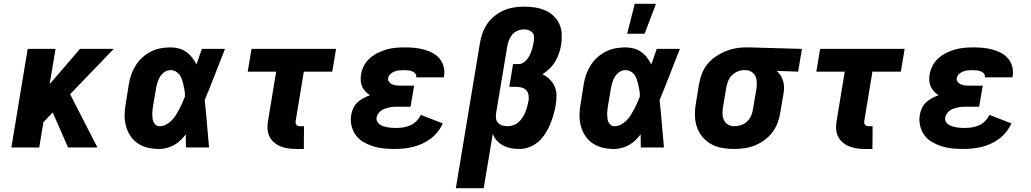

<svg xmlns="http://www.w3.org/2000/svg" viewBox="-20 -778 5440 1013"><path d="M339 0 258 -185 209 -133 187 0H40L126 -520H273L242 -334L402 -520H580L350 -281L494 0Z M821 8Q790 8 761 1.5Q732 -5 708 -21Q684 -37 668 -61Q652 -85 644.5 -114Q637 -143 637.5 -173.5Q638 -204 644 -235L660 -335Q664 -361 673 -386Q682 -411 697 -434.5Q712 -458 733 -476.5Q754 -495 778.5 -507Q803 -519 829 -523.5Q855 -528 880 -528Q903 -528 924.5 -522Q946 -516 963.5 -503.5Q981 -491 994 -474Q1007 -457 1016 -438Q1024 -458 1030.5 -478.5Q1037 -499 1045 -520H1167Q1140 -452 1114 -384.5Q1088 -317 1060 -250Q1067 -188 1072 -125Q1077 -62 1083 0H961Q961 -17 960.5 -34Q960 -51 960 -69Q947 -52 932 -37.5Q917 -23 898.5 -13Q880 -3 860.5 2.5Q841 8 821 8ZM822 -112Q839 -112 855.5 -120.5Q872 -129 885.5 -142.5Q899 -156 908.5 -171.5Q918 -187 926.5 -203Q935 -219 942 -235.5Q949 -252 956 -269Q956 -284 954 -298.5Q952 -313 948.5 -327.5Q945 -342 941 -355.5Q937 -369 929 -381Q921 -393 908 -400.5Q895 -408 880 -408Q864 -408 849.5 -399Q835 -390 826 -376Q817 -362 812 -346.5Q807 -331 804 -316L787 -216Q786 -205 784.5 -194.5Q783 -184 783.5 -173.5Q784 -163 785 -152.5Q786 -142 790.5 -133Q795 -124 803 -118Q811 -112 822 -112Z M1583 8H1543Q1522 8 1501 5Q1480 2 1461 -5.5Q1442 -13 1426.5 -26Q1411 -39 1402 -57Q1393 -75 1391.5 -96.5Q1390 -118 1394 -140L1437 -400H1287L1307 -520H1753L1733 -400H1583L1540 -140Q1539 -134 1540 -128.5Q1541 -123 1544.5 -119Q1548 -115 1553 -113.5Q1558 -112 1563 -112H1584Z M2062 8Q2032 8 2003 5Q1974 2 1947.5 -6.5Q1921 -15 1897 -29Q1873 -43 1857 -65Q1841 -87 1834.5 -115Q1828 -143 1833 -173Q1836 -190 1844 -207.5Q1852 -225 1866 -238Q1880 -251 1897 -260Q1914 -269 1932 -276Q1919 -284 1908 -295.5Q1897 -307 1890.5 -321.5Q1884 -336 1883 -352.5Q1882 -369 1885 -386Q1889 -410 1901 -432.5Q1913 -455 1932.5 -472Q1952 -489 1975 -500Q1998 -511 2021.5 -517.5Q2045 -524 2069.5 -526Q2094 -528 2117 -528Q2143 -528 2168 -525.5Q2193 -523 2217 -516.5Q2241 -510 2262.5 -498.5Q2284 -487 2299 -469Q2314 -451 2320.5 -427Q2327 -403 2323 -377L2322 -370H2176V-371Q2178 -383 2170.5 -391Q2163 -399 2152.5 -402.5Q2142 -406 2130.5 -407Q2119 -408 2107 -408Q2096 -408 2084 -406.5Q2072 -405 2060.5 -400.5Q2049 -396 2039.5 -387Q2030 -378 2028 -366Q2026 -354 2033.5 -345Q2041 -336 2051.5 -332Q2062 -328 2074 -327Q2086 -326 2098 -326H2165L2146 -215H2079Q2068 -215 2057 -214.5Q2046 -214 2035 -211.5Q2024 -209 2013 -205.5Q2002 -202 1992.5 -195.5Q1983 -189 1976 -179Q1969 -169 1967 -159Q1965 -147 1970 -137Q1975 -127 1984 -121Q1993 -115 2004 -111.5Q2015 -108 2026 -106Q2037 -104 2048.5 -103.5Q2060 -103 2072 -103Q2090 -103 2109 -106Q2128 -109 2145.5 -117Q2163 -125 2177.5 -139.5Q2192 -154 2200 -172L2316 -127Q2306 -104 2289.5 -83Q2273 -62 2252.5 -46.5Q2232 -31 2208 -20Q2184 -9 2159.5 -3Q2135 3 2110.5 5.5Q2086 8 2062 8Z M2385 215 2512 -550Q2516 -577 2525.5 -603Q2535 -629 2550.5 -652Q2566 -675 2589 -693.5Q2612 -712 2637.5 -723Q2663 -734 2690.5 -738.5Q2718 -743 2744 -743Q2773 -743 2800.5 -739Q2828 -735 2853.5 -724.5Q2879 -714 2899 -695.5Q2919 -677 2930.5 -653Q2942 -629 2943.5 -600Q2945 -571 2941 -543Q2937 -520 2929.5 -497.5Q2922 -475 2910 -454.5Q2898 -434 2880 -416.5Q2862 -399 2842 -386Q2863 -376 2880 -359.5Q2897 -343 2906.5 -321.5Q2916 -300 2916 -275Q2916 -250 2912 -225Q2908 -199 2900.5 -173Q2893 -147 2882.5 -122Q2872 -97 2857 -73.5Q2842 -50 2821 -31Q2800 -12 2773.5 -2Q2747 8 2721 8Q2698 8 2676.5 4Q2655 0 2635.5 -10Q2616 -20 2601.5 -36Q2587 -52 2580 -72L2532 215ZM2660 -112Q2675 -112 2690.5 -118Q2706 -124 2717.5 -135Q2729 -146 2738 -160Q2747 -174 2752.5 -188.5Q2758 -203 2762 -218Q2766 -233 2769 -248Q2771 -264 2768 -279Q2765 -294 2754.5 -304Q2744 -314 2728.5 -317Q2713 -320 2697 -320H2667L2687 -440H2717Q2729 -440 2740.5 -447Q2752 -454 2760 -464Q2768 -474 2774 -485.5Q2780 -497 2784 -509Q2788 -521 2791 -533Q2794 -545 2796 -557Q2798 -571 2797.5 -584Q2797 -597 2789 -606Q2781 -615 2769 -619Q2757 -623 2744 -623Q2727 -623 2710 -615.5Q2693 -608 2682 -594.5Q2671 -581 2664.5 -564Q2658 -547 2656 -531L2597 -179Q2595 -164 2597.5 -150.5Q2600 -137 2609.5 -128Q2619 -119 2632.5 -115.5Q2646 -112 2660 -112Z M3221 8Q3190 8 3161 1.5Q3132 -5 3108 -21Q3084 -37 3068 -61Q3052 -85 3044.5 -114Q3037 -143 3037.5 -173.5Q3038 -204 3044 -235L3060 -335Q3064 -361 3073 -386Q3082 -411 3097 -434.5Q3112 -458 3133 -476.5Q3154 -495 3178.5 -507Q3203 -519 3229 -523.5Q3255 -528 3280 -528Q3303 -528 3324.5 -522Q3346 -516 3363.5 -503.5Q3381 -491 3394 -474Q3407 -457 3416 -438Q3424 -458 3430.5 -478.5Q3437 -499 3445 -520H3567Q3540 -452 3514 -384.5Q3488 -317 3460 -250Q3467 -188 3472 -125Q3477 -62 3483 0H3361Q3361 -17 3360.5 -34Q3360 -51 3360 -69Q3347 -52 3332 -37.5Q3317 -23 3298.5 -13Q3280 -3 3260.5 2.5Q3241 8 3221 8ZM3222 -112Q3239 -112 3255.5 -120.5Q3272 -129 3285.5 -142.5Q3299 -156 3308.5 -171.5Q3318 -187 3326.5 -203Q3335 -219 3342 -235.5Q3349 -252 3356 -269Q3356 -284 3354 -298.5Q3352 -313 3348.5 -327.5Q3345 -342 3341 -355.5Q3337 -369 3329 -381Q3321 -393 3308 -400.5Q3295 -408 3280 -408Q3264 -408 3249.5 -399Q3235 -390 3226 -376Q3217 -362 3212 -346.5Q3207 -331 3204 -316L3187 -216Q3186 -205 3184.5 -194.5Q3183 -184 3183.5 -173.5Q3184 -163 3185 -152.5Q3186 -142 3190.5 -133Q3195 -124 3203 -118Q3211 -112 3222 -112ZM3289 -600 3329 -758H3441L3381 -600Z M3854 8Q3821 8 3789.5 2.5Q3758 -3 3731.5 -18Q3705 -33 3685.5 -56.5Q3666 -80 3656.5 -109Q3647 -138 3646.5 -170.5Q3646 -203 3652 -235L3668 -335Q3673 -362 3683 -388.5Q3693 -415 3711 -438Q3729 -461 3753.5 -478Q3778 -495 3804 -506Q3830 -517 3857.5 -522.5Q3885 -528 3912 -528H3931L4211 -520L4191 -400L4078 -404Q4090 -393 4098.5 -380Q4107 -367 4111.5 -351.5Q4116 -336 4116.5 -319Q4117 -302 4114 -285L4097 -185Q4093 -158 4083 -131Q4073 -104 4055.5 -80.5Q4038 -57 4014 -39.5Q3990 -22 3963.5 -11Q3937 0 3909 4Q3881 8 3854 8ZM3854 -112Q3872 -112 3890 -118Q3908 -124 3922 -137.5Q3936 -151 3943.5 -169Q3951 -187 3953 -204L3970 -304Q3973 -322 3973 -339.5Q3973 -357 3967 -372.5Q3961 -388 3947.5 -397.5Q3934 -407 3916 -408H3905Q3888 -408 3871 -400.5Q3854 -393 3841 -380Q3828 -367 3821.5 -350Q3815 -333 3812 -316L3795 -216Q3792 -197 3792 -179Q3792 -161 3799 -145.5Q3806 -130 3821 -121Q3836 -112 3854 -112Z M4583 8H4543Q4522 8 4501 5Q4480 2 4461 -5.5Q4442 -13 4426.5 -26Q4411 -39 4402 -57Q4393 -75 4391.5 -96.5Q4390 -118 4394 -140L4437 -400H4287L4307 -520H4753L4733 -400H4583L4540 -140Q4539 -134 4540 -128.5Q4541 -123 4544.5 -119Q4548 -115 4553 -113.5Q4558 -112 4563 -112H4584Z M5062 8Q5032 8 5003 5Q4974 2 4947.5 -6.5Q4921 -15 4897 -29Q4873 -43 4857 -65Q4841 -87 4834.5 -115Q4828 -143 4833 -173Q4836 -190 4844 -207.5Q4852 -225 4866 -238Q4880 -251 4897 -260Q4914 -269 4932 -276Q4919 -284 4908 -295.5Q4897 -307 4890.5 -321.5Q4884 -336 4883 -352.5Q4882 -369 4885 -386Q4889 -410 4901 -432.5Q4913 -455 4932.5 -472Q4952 -489 4975 -500Q4998 -511 5021.5 -517.5Q5045 -524 5069.5 -526Q5094 -528 5117 -528Q5143 -528 5168 -525.5Q5193 -523 5217 -516.5Q5241 -510 5262.5 -498.5Q5284 -487 5299 -469Q5314 -451 5320.5 -427Q5327 -403 5323 -377L5322 -370H5176V-371Q5178 -383 5170.5 -391Q5163 -399 5152.5 -402.5Q5142 -406 5130.5 -407Q5119 -408 5107 -408Q5096 -408 5084 -406.5Q5072 -405 5060.5 -400.5Q5049 -396 5039.5 -387Q5030 -378 5028 -366Q5026 -354 5033.5 -345Q5041 -336 5051.5 -332Q5062 -328 5074 -327Q5086 -326 5098 -326H5165L5146 -215H5079Q5068 -215 5057 -214.5Q5046 -214 5035 -211.5Q5024 -209 5013 -205.5Q5002 -202 4992.5 -195.5Q4983 -189 4976 -179Q4969 -169 4967 -159Q4965 -147 4970 -137Q4975 -127 4984 -121Q4993 -115 5004 -111.5Q5015 -108 5026 -106Q5037 -104 5048.5 -103.5Q5060 -103 5072 -103Q5090 -103 5109 -106Q5128 -109 5145.5 -117Q5163 -125 5177.5 -139.5Q5192 -154 5200 -172L5316 -127Q5306 -104 5289.5 -83Q5273 -62 5252.5 -46.5Q5232 -31 5208 -20Q5184 -9 5159.5 -3Q5135 3 5110.5 5.5Q5086 8 5062 8Z"/></svg>

Font: Iosevka Aile Heavy
Style: Italic
Weight: 900
Italic angle: -9°
Designer: Belleve Invis
Foundry: Belleve Invis
Version: Version 31.1.0; ttfautohint (v1.8.4)